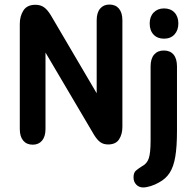

<svg xmlns="http://www.w3.org/2000/svg" viewBox="-20 -626 856 844"><path d="M405 -216 204 -558Q189 -583 173.5 -594Q158 -605 136 -605Q99 -605 83 -580Q67 -555 67 -521V-59Q67 -26 82 -8Q97 10 124 10Q150 10 165 -8Q180 -26 180 -59V-395L393 -34Q407 -11 421 -1Q435 9 455 9Q489 9 503.5 -13.5Q518 -36 518 -68V-537Q518 -570 503 -588Q488 -606 461 -606Q435 -606 420 -588Q405 -570 405 -537ZM758 -50V-334Q758 -368 743 -386Q728 -404 700 -404Q673 -404 657.5 -386Q642 -368 642 -334V-8Q642 46 634 70Q626 94 604 105Q588 115 577.5 124Q567 133 567 154Q567 173 579 185.5Q591 198 609 198Q623 198 642.5 192Q662 186 679 176Q709 160 726 133.5Q743 107 750.5 63Q758 19 758 -50ZM701 -589Q673 -589 655.5 -571Q638 -553 638 -523Q638 -492 655 -474Q672 -456 701 -456Q730 -456 747 -474.5Q764 -493 764 -523Q764 -553 747 -571Q730 -589 701 -589Z"/></svg>

Font: Beiruti
Style: Bold
Weight: 700
Designer: Arlette Boutros
Foundry: Boutros
Version: Version 1.41